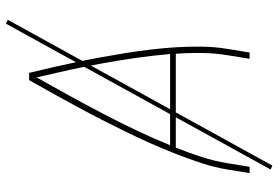

<svg xmlns="http://www.w3.org/2000/svg" viewBox="-164 -688 928 640"><g transform="rotate(-90 300.0 -368.0)"><path d="M43 0 55 -74Q62 -117 76 -159.5Q90 -202 106.5 -244.5Q123 -287 141.5 -328.5Q160 -370 180 -411Q200 -452 221 -493Q242 -534 264 -574.5Q286 -615 308 -655Q330 -695 353 -735H377Q387 -695 396 -655Q405 -615 413.5 -574.5Q422 -534 429.5 -493Q437 -452 443.5 -411Q450 -370 455 -328Q460 -286 462.5 -244Q465 -202 464.5 -159Q464 -116 457 -74L445 0H424L436 -74Q443 -117 443.5 -160.5Q444 -204 441 -246H128Q111 -204 97 -160.5Q83 -117 76 -74L64 0ZM440 -265Q435 -322 427 -378Q419 -434 409 -489.5Q399 -545 387 -600Q375 -655 362 -710Q331 -655 301 -600.5Q271 -546 242 -490.5Q213 -435 186 -378.5Q159 -322 136 -265ZM68 76 55 70 541 -812 554 -806Z"/></g></svg>

Font: Iosevka Curly Thin Extended
Style: Italic
Weight: 100
Width: 7
Italic angle: -9°
Monospace: yes
Designer: Belleve Invis
Foundry: Belleve Invis
Version: Version 11.1.0; ttfautohint (v1.8.3)